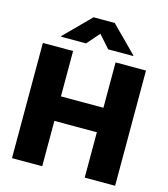

<svg xmlns="http://www.w3.org/2000/svg" viewBox="-133 -1035 993 1138"><g transform="rotate(15 364.0 -466.0)"><path d="M47.9 -707H233.4V-428.7H494.1V-707H680.7V0H494.1V-278.3H233.4V0H47.9ZM363.3 -847.7 295.9 -770.5H142.6V-774.4L298.8 -931.6H428.7L585 -774.4V-770.5H431.6Z"/></g></svg>

Font: Pretendard JP Black
Style: Regular
Weight: 900
Designer: Base glyphs from Inter by Rasmus Andersson; Hangeul glyphs from Noto Sans CJK(Source Han Sans) by Jang Soo-young and Kan
Foundry: Kil Hyung-jin
Version: Version 1.309